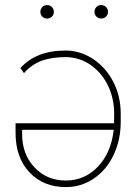

<svg xmlns="http://www.w3.org/2000/svg" viewBox="-20 -741 544 771"><path d="M243.2 -538.1C164.6 -538.1 104 -514.6 62 -467.8C62 -467.8 76.2 -447.3 76.2 -447.3C76.2 -447.3 76.2 -447.3 76.2 -447.3C96.2 -470.2 120.1 -486.8 147.5 -497.1C174.8 -506.8 206.5 -511.7 243.2 -511.7C243.2 -511.7 243.2 -511.7 243.2 -511.7C278.8 -511.7 312 -501.5 342.3 -481.4C372.1 -460.9 396 -433.1 413.1 -398.4C430.2 -363.3 438.5 -325.2 438.5 -283.7C438.5 -283.7 438 -246.1 438 -246.1C438 -246.1 42.5 -246.1 42.5 -246.1C42.5 -246.1 42.5 -207.5 42.5 -207.5C42.5 -207.5 42.5 -207.5 42.5 -207.5C42.5 -141.1 61 -88.4 98.6 -48.8C135.7 -9.3 184.6 10.3 244.6 10.3C244.6 10.3 244.6 10.3 244.6 10.3C285.2 10.3 322.8 -1 356.4 -23.9C390.1 -46.4 416.5 -77.6 436 -118.2C455.1 -158.7 464.8 -203.1 464.8 -252.4C464.8 -252.4 464.8 -284.7 464.8 -284.7C464.8 -284.7 464.8 -284.7 464.8 -284.7C464.8 -330.6 455.1 -373 435.1 -412.1C415 -450.7 388.2 -481.4 353.5 -504.4C318.8 -526.9 282.2 -538.1 243.2 -538.1C243.2 -538.1 243.2 -538.1 243.2 -538.1ZM436.5 -219.7C430.2 -159.7 409.7 -110.8 374.5 -73.2C338.9 -35.2 295.9 -16.1 244.6 -16.1C193.4 -16.1 151.4 -33.7 118.7 -68.8C85.4 -103.5 68.8 -148.4 68.8 -203.6C68.8 -203.6 68.8 -219.7 68.8 -219.7C68.8 -219.7 436.5 -219.7 436.5 -219.7C436.5 -219.7 436.5 -219.7 436.5 -219.7ZM142.1 -693.4C142.1 -686 144.5 -679.7 149.9 -674.3C155.3 -668.9 161.6 -666.5 168.9 -666.5C176.3 -666.5 183.1 -668.9 188.5 -674.3C193.8 -679.7 196.3 -686 196.3 -693.4C196.3 -700.7 193.8 -707.5 188.5 -712.9C183.1 -718.3 176.3 -720.7 168.9 -720.7C161.6 -720.7 155.3 -718.3 149.9 -712.9C144.5 -707.5 142.1 -700.7 142.1 -693.4C142.1 -693.4 142.1 -693.4 142.1 -693.4ZM359.4 -693.4C359.4 -686 361.8 -679.7 367.2 -674.3C372.6 -668.9 378.9 -666.5 386.2 -666.5C393.6 -666.5 400.4 -668.9 405.8 -674.3C411.1 -679.7 413.6 -686 413.6 -693.4C413.6 -700.7 411.1 -707.5 405.8 -712.9C400.4 -718.3 393.6 -720.7 386.2 -720.7C378.9 -720.7 372.6 -718.3 367.2 -712.9C361.8 -707.5 359.4 -700.7 359.4 -693.4C359.4 -693.4 359.4 -693.4 359.4 -693.4Z"/></svg>

Font: WOX
Style: Regular
Weight: 500
Designer: Google
Foundry: ""
Version: ""